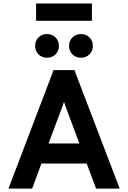

<svg xmlns="http://www.w3.org/2000/svg" viewBox="-20 -1114 757 1134"><path d="M30 0 296.5 -700H419.5L687 0H547.5L492 -148H224.5L170 0ZM266.5 -266.5H449L379 -454Q374 -466.5 367.8 -483.5Q361.5 -500.5 358 -513Q354.5 -500.5 348.2 -483.5Q342 -466.5 337 -454ZM458.5 -773Q428 -773 408 -792.8Q388 -812.5 388 -843Q388 -873 408 -893Q428 -913 458.5 -913Q488 -913 508.2 -893Q528.5 -873 528.5 -843Q528.5 -812.5 508.2 -792.8Q488 -773 458.5 -773ZM257.5 -773Q227.5 -773 207.5 -792.8Q187.5 -812.5 187.5 -843Q187.5 -873 207.5 -893Q227.5 -913 257.5 -913Q287.5 -913 307.8 -893Q328 -873 328 -843Q328 -812.5 307.8 -792.8Q287.5 -773 257.5 -773ZM193 -991V-1093.5H523V-991Z"/></svg>

Font: Overpass
Style: Bold
Weight: 700
Designer: Delve Withrington, Dave Bailey, Thomas Jockin
Foundry: Delve Fonts LLC
Version: Version 4.000; ttfautohint (v1.8.3)